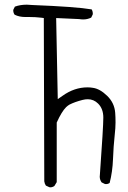

<svg xmlns="http://www.w3.org/2000/svg" viewBox="-20 -802 540 813"><path d="M86.4 -730H103.5Q129.9 -730 154.3 -727.1L165.5 -725.6L167.5 -34.2Q168.9 -23.9 174.3 -16.1L189 -9.3Q190.4 -8.8 193.8 -8.8Q197.3 -8.8 201.9 -10.3Q206.5 -11.7 210.4 -14.6L220.2 -30.8V-283.2Q241.2 -329.6 259.8 -348.1Q267.1 -355 273.9 -358.9Q296.9 -370.6 329.6 -378.9Q341.3 -381.8 351.6 -381.8Q377 -381.8 395.5 -363.3Q417.5 -341.3 417.5 -304.2Q417.5 -265.1 402.8 -59.6Q402.3 -57.1 402.3 -54.7Q402.3 -41 410.2 -29.8L424.3 -22.9Q425.8 -22.5 428.7 -22.5Q437.5 -22.5 444.3 -27.3Q456.5 -74.7 458.5 -128.2Q460.4 -181.6 465.8 -231Q469.2 -260.3 469.2 -283.4Q469.2 -306.6 467.8 -324.2Q464.8 -366.2 433.8 -396.2Q402.8 -426.3 373 -430.2Q361.8 -432.1 350.6 -432.1Q294.9 -432.1 245.1 -396.5L224.6 -382.3L217.8 -725.6L315.4 -721.2Q324.2 -719.7 332 -719.7Q350.6 -719.7 366.2 -727.5L372.6 -740.7Q373 -742.2 373 -743.7Q373 -753.9 368.2 -762.2Q303.2 -773.4 116.2 -780.8Q103.5 -782.2 93.8 -782.2Q65.4 -782.2 43 -773.9L36.6 -761.2Q36.1 -759.8 36.1 -758.8Q36.1 -747.6 42 -739.7Q61.5 -730 86.4 -730Z"/></svg>

Font: NaikaiFont
Style: ExtraLight
Weight: 200
Version: Version 1.89